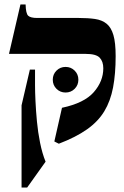

<svg xmlns="http://www.w3.org/2000/svg" viewBox="-20 -615 551 855"><path d="M331 -535Q372 -535 403 -530.5Q434 -526 454.5 -509.5Q475 -493 485 -459Q495 -425 495 -365Q495 -286 483.5 -225.5Q472 -165 444.5 -119.5Q417 -74 367.5 -39Q318 -4 242 25L222 15L256 -135Q355 -156 397.5 -204.5Q440 -253 440 -311Q440 -341 424 -358Q408 -375 362 -375H20L71 -595H94Q95 -555 105.5 -545Q116 -535 146 -535ZM113 -305H136V-235Q136 -207 138 -164.5Q140 -122 144.5 -74Q149 -26 158.5 21Q168 68 183 105L101 220H76V-146ZM272 -203Q248 -203 231.5 -219.5Q215 -236 215 -260Q215 -284 231.5 -300.5Q248 -317 272 -317Q296 -317 312.5 -300.5Q329 -284 329 -260Q329 -236 312.5 -219.5Q296 -203 272 -203Z"/></svg>

Font: Bona Nova SC
Style: Bold
Weight: 700
Designer: Mateusz Machalski
Foundry: Capitalics
Version: Version 4.001; ttfautohint (v1.8.4.7-5d5b)